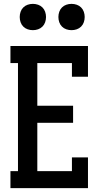

<svg xmlns="http://www.w3.org/2000/svg" viewBox="-20 -973 540 993"><path d="M34 0V-88H73V-647H34V-735H435V-576H352V-647H173V-426H358V-338H173V-88H352V-159H435V0ZM350 -817Q336 -817 323 -821.5Q310 -826 300.5 -835.5Q291 -845 286.5 -858Q282 -871 282 -885Q282 -899 286.5 -912Q291 -925 300.5 -934.5Q310 -944 323 -948.5Q336 -953 350 -953Q364 -953 377 -948.5Q390 -944 399.5 -934.5Q409 -925 413.5 -912Q418 -899 418 -885Q418 -871 413.5 -858Q409 -845 399.5 -835.5Q390 -826 377 -821.5Q364 -817 350 -817ZM150 -817Q136 -817 123 -821.5Q110 -826 100.5 -835.5Q91 -845 86.5 -858Q82 -871 82 -885Q82 -899 86.5 -912Q91 -925 100.5 -934.5Q110 -944 123 -948.5Q136 -953 150 -953Q164 -953 177 -948.5Q190 -944 199.5 -934.5Q209 -925 213.5 -912Q218 -899 218 -885Q218 -871 213.5 -858Q209 -845 199.5 -835.5Q190 -826 177 -821.5Q164 -817 150 -817Z"/></svg>

Font: Iosevka Curly Slab Semibold
Style: Regular
Weight: 600
Monospace: yes
Designer: Belleve Invis
Foundry: Belleve Invis
Version: Version 22.1.2; ttfautohint (v1.8.4)